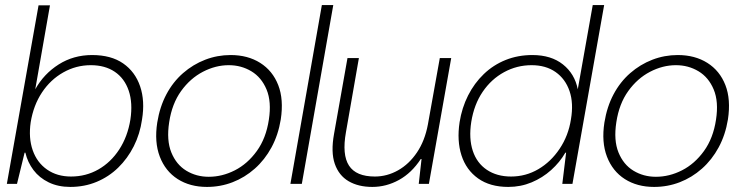

<svg xmlns="http://www.w3.org/2000/svg" viewBox="-20 -725 2920 757"><path d="M257 12Q209 12 172 -6Q135 -24 112 -54.5Q89 -85 80 -123H77L47 0H7L132 -704H177L119 -373Q153 -434 211.5 -471Q270 -508 343 -508Q418 -508 465.5 -475Q513 -442 532.5 -384.5Q552 -327 540 -254Q532 -197 507.5 -148.5Q483 -100 446 -64Q409 -28 361 -8Q313 12 257 12ZM260 -29Q319 -29 368 -57Q417 -85 450 -135.5Q483 -186 494 -253Q504 -319 487.5 -367.5Q471 -416 432.5 -442Q394 -468 338 -468Q280 -468 229.5 -439.5Q179 -411 145.5 -360.5Q112 -310 101 -243Q92 -181 109 -132.5Q126 -84 165.5 -56.5Q205 -29 260 -29Z M796 12Q729 12 680.5 -19Q632 -50 610 -107.5Q588 -165 600 -242Q610 -304 636 -353Q662 -402 701.5 -436.5Q741 -471 789 -489.5Q837 -508 889 -508Q957 -508 1006 -477Q1055 -446 1077 -389.5Q1099 -333 1087 -254Q1077 -193 1050.5 -144Q1024 -95 984.5 -60Q945 -25 897 -6.5Q849 12 796 12ZM803 -28Q856 -28 906 -53.5Q956 -79 992.5 -129.5Q1029 -180 1040 -253Q1051 -324 1031 -372Q1011 -420 971 -444Q931 -468 882 -468Q830 -468 780 -442Q730 -416 694 -366Q658 -316 647 -243Q636 -172 655.5 -124Q675 -76 714.5 -52Q754 -28 803 -28Z M1125 0 1249 -705H1294L1170 0Z M1448 12Q1393 12 1354.5 -10.5Q1316 -33 1300 -79Q1284 -125 1297 -197L1350 -496H1395L1344 -204Q1328 -115 1356 -72Q1384 -29 1458 -29Q1506 -29 1549.5 -53.5Q1593 -78 1624 -124Q1655 -170 1667 -234L1714 -496H1759L1671 0H1631L1642 -98H1639Q1603 -43 1553 -15.5Q1503 12 1448 12Z M1984 12Q1912 12 1865 -21.5Q1818 -55 1799.5 -112.5Q1781 -170 1792 -243Q1801 -300 1825.5 -348.5Q1850 -397 1887.5 -433Q1925 -469 1973.5 -488.5Q2022 -508 2079 -508Q2153 -508 2199.5 -471Q2246 -434 2258 -373L2317 -705H2362L2237 0H2197L2212 -123H2209Q2187 -85 2153 -54.5Q2119 -24 2076 -6Q2033 12 1984 12ZM1995 -29Q2053 -29 2102.5 -58Q2152 -87 2186.5 -138.5Q2221 -190 2231 -254Q2242 -318 2225.5 -366Q2209 -414 2170.5 -441Q2132 -468 2076 -468Q2018 -468 1967.5 -440.5Q1917 -413 1883 -363Q1849 -313 1838 -244Q1828 -179 1844 -130.5Q1860 -82 1899.5 -55.5Q1939 -29 1995 -29Z M2559 12Q2492 12 2443.5 -19Q2395 -50 2373 -107.5Q2351 -165 2363 -242Q2373 -304 2399 -353Q2425 -402 2464.5 -436.5Q2504 -471 2552 -489.5Q2600 -508 2652 -508Q2720 -508 2769 -477Q2818 -446 2840 -389.5Q2862 -333 2850 -254Q2840 -193 2813.5 -144Q2787 -95 2747.5 -60Q2708 -25 2660 -6.5Q2612 12 2559 12ZM2566 -28Q2619 -28 2669 -53.5Q2719 -79 2755.5 -129.5Q2792 -180 2803 -253Q2814 -324 2794 -372Q2774 -420 2734 -444Q2694 -468 2645 -468Q2593 -468 2543 -442Q2493 -416 2457 -366Q2421 -316 2410 -243Q2399 -172 2418.5 -124Q2438 -76 2477.5 -52Q2517 -28 2566 -28Z"/></svg>

Font: DM Sans 36pt ExtraLight
Style: Italic
Weight: 250
Italic angle: -10°
Designer: Colophon Foundry, Jonny Pinhorn
Foundry: Colophon Foundry
Version: Version 4.004;gftools[0.9.30]